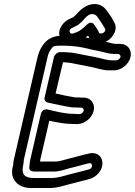

<svg xmlns="http://www.w3.org/2000/svg" viewBox="-20 -901 673 958"><path d="M334.5 -733.9C327.1 -737.5 324.2 -745.8 329.9 -754.2C334.2 -760.5 337.5 -759.5 362.2 -772.6C376.1 -779.9 391.2 -794.4 402.3 -808.5C417.1 -824.8 429.9 -833.1 445.6 -830.3C457.7 -828.2 463 -822 471.9 -808.4C481.4 -794 491.6 -779.8 498.6 -767.4L504.2 -757.6C512.5 -742.3 482.1 -724.6 473.7 -738.9L469.1 -748.7C462.5 -761.3 455.2 -769.3 450.6 -777C447.5 -782.2 434.5 -798.7 411.8 -776.6L401.9 -767C385.2 -752 371 -742.5 355.4 -737.7C343.3 -734 339.2 -731.6 334.5 -733.9ZM303.8 -688.1C324.9 -677.8 346.3 -684.9 361.4 -690.6C381.6 -697.1 401.3 -708.8 419.4 -723.4C420.1 -722.4 421 -720.9 421.8 -719.3L426.4 -709.7C443 -674.2 489 -679.5 517.5 -698.2C545.7 -716.7 568.8 -754.8 550.7 -788.4L545.4 -797.8C538.5 -813.2 526.2 -829.7 516.6 -842.2C508.1 -855.1 494.1 -874.7 465.2 -879.7C421.7 -887.2 385.7 -857.3 365.7 -834.6C361.8 -830.2 354 -821.5 344.6 -814.5C334.3 -809.4 307.7 -802 289.1 -774.8C260.6 -733.1 281.4 -699 303.8 -688.1ZM347.9 -333C302.7 -333 260 -344.9 219.2 -354.4C213.4 -355.8 189.9 -359 183.2 -330L131.2 -105C127.6 -89 128.3 -79.4 126.9 -73L126.4 -71C122.5 -54 135.1 -45 152.4 -45H248.4C278.4 -45 308.2 -56.9 327.3 -61.7C355.4 -68.1 383.8 -75.9 404.4 -81.9L421.5 -85.7C422.1 -85.8 422.9 -86 423.3 -86.1C444.1 -92.2 444.7 -60.9 424.4 -56.1L405.8 -51C365.1 -40.1 326 -31.2 282.5 -19C264.8 -14.6 252.4 -13 241 -13H145C101.2 -13 86.1 -34.9 95.3 -75C98.7 -89.7 97.7 -98.4 99.2 -105L213.8 -601C220.9 -632.1 221.4 -635.2 232.7 -652.4C244.6 -671.1 247.8 -673 280.4 -673H300.4C343.8 -673 385.6 -666.5 420.4 -657.8C439.3 -651.8 458.3 -650.2 471.2 -646.7C487.6 -642.4 501.3 -640.4 513.3 -636.9C522.4 -634.1 534.6 -632 545.9 -632H568.9C576.4 -632 582.9 -623.4 581.3 -616.5C579.6 -609.1 568.3 -600 561.5 -600H538.5C511.1 -600 487.6 -609.9 457.6 -615.6C421 -622.5 387.6 -629.6 349.3 -636.6C339.2 -638.5 329.6 -639.1 323.8 -639.4L309 -640.4C303.6 -640.8 298.3 -641 293 -641H280C264.9 -641 251.7 -626.7 249.2 -616L202.6 -414C199.7 -401.4 207.7 -391.5 217 -389.5C256.2 -381.3 295 -371.7 338.8 -365.3C339.9 -365.1 341.4 -365 342.3 -365H356.8C363.9 -364.2 368.5 -364 375 -364H385C393.6 -364 399.3 -356.3 397.5 -348.5C395.5 -340.1 385.4 -332 377.7 -332H367.7C361 -332 354.5 -333 347.9 -333ZM133.5 37H229.5C246.5 37 264.2 34.4 285.1 29C328.3 16.9 365.7 8.5 408.7 -3L426 -7.8C444 -12.4 460.8 -23.2 473.2 -38.7C512 -87.3 484.5 -151.6 420.5 -134.2L403.4 -130.3C381.2 -125.4 352.6 -116.2 326.4 -110.3C300.3 -103.8 275.9 -95 259.9 -95H179.8C180.1 -97.9 180.6 -102.4 181.2 -105L226 -298.7C263.6 -289.7 306.2 -282 356.1 -282H366.1C402.8 -282 439.2 -312.8 447.5 -348.5C455.8 -384.8 432.5 -414 396.6 -414H386.6C380.2 -414 375.5 -415 369.8 -415H355.6C322.8 -419.9 290.6 -427.2 257.3 -434.4C260 -446 294.1 -590.6 294.2 -590.6L309 -589.6C313.2 -589.3 318.8 -588.7 329.9 -587.3C366.2 -580.6 400.4 -573.4 437.3 -566.4C460.6 -562 488.5 -550 527 -550H550C585.9 -550 623.1 -580.9 631.3 -616.5C639.7 -652.6 615.7 -682 580.5 -682H557.5C553.8 -682 542 -683.8 537.9 -685.1C508 -693.8 470.9 -699.6 443.8 -706.3C404.7 -716.1 360.5 -723 311.9 -723H291.9C252.7 -723 216.4 -711.6 191 -671.6C175.7 -648.5 170.6 -630.5 163.8 -601L49.2 -105C45.9 -90.4 46.3 -80.3 45.5 -75.9C24.4 -8.1 69.2 37 133.5 37Z"/></svg>

Font: HoneyBee
Style: StrIt
Weight: 700
Foundry: Cannot Into Space Fonts
Version: Version 0.89